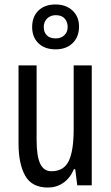

<svg xmlns="http://www.w3.org/2000/svg" viewBox="-20 -830 496 860"><path d="M391 -537V0H326L317 -72H311Q294 -32 263.5 -11Q233 10 195 10Q122 10 92.5 -43.5Q63 -97 63 -187V-537H144V-202Q144 -131 160 -97Q176 -63 210 -63Q266 -63 288 -109Q310 -155 310 -251V-537ZM229 -609Q180 -609 152 -636.5Q124 -664 124 -709Q124 -755 152 -782.5Q180 -810 229 -810Q275 -810 304.5 -783Q334 -756 334 -711Q334 -665 305.5 -637Q277 -609 229 -609ZM230 -658Q253 -658 268 -672Q283 -686 283 -709Q283 -732 269.5 -747Q256 -762 230 -762Q206 -762 191 -747Q176 -732 176 -709Q176 -686 189.5 -672Q203 -658 230 -658Z"/></svg>

Font: Noto Sans Oriya ExtCond
Style: Regular
Weight: 400
Width: 2
Designer: Amélie Bonet and Sol Matas
Foundry: Google LLC
Version: Version 2.006; ttfautohint (v1.8.4.7-5d5b)